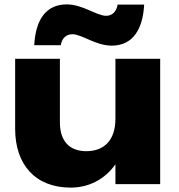

<svg xmlns="http://www.w3.org/2000/svg" viewBox="-20 -839 817 875"><path d="M710 0V-571H506V-297C506 -204 458 -150 373 -150C296 -150 253 -197 253 -281V-571H49V-252C49 -88 142 16 302 16C383 16 456 -20 506 -90V0ZM257 -633C262 -665 282 -683 310 -683C353 -683 416 -631 489 -631C585 -631 631 -705 637 -818H516C511 -786 491 -767 464 -767C420 -767 357 -819 284 -819C189 -819 142 -748 136 -633Z"/></svg>

Font: Bounded
Style: Bold
Weight: 700
Designer: Vlad Churkin
Version: Version 3.0